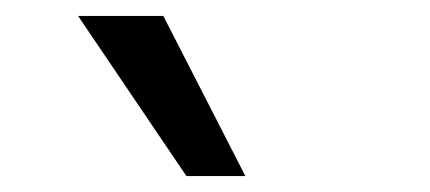

<svg xmlns="http://www.w3.org/2000/svg" viewBox="-20 -776 540 241"><path d="M214 -555 78 -756H185L288 -555Z"/></svg>

Font: Nunito Sans 11pt SemiBold
Style: Regular
Weight: 600
Version: Version 3.101;gftools[0.9.27]